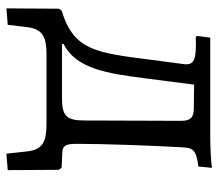

<svg xmlns="http://www.w3.org/2000/svg" viewBox="-60 -482 665 584"><g transform="rotate(90 272.0 -190.5)"><path d="M497 -38 490 -46 444 -48C424 -49 418 -58 418 -91C418 -171 423 -320 429 -420C431 -448 442 -456 487 -462L491 -503C466 -500 429 -498 391 -498H95L90 -459L92 -454C156 -456 176 -451 176 -425C176 -421 176 -418 175 -414L162 -315C141 -153 135 -83 13 -46L7 -38L6 122L56 118L63 59C69 10 95 0 148 0H356C409 0 436 10 441 59L448 122L498 118ZM347 -116C347 -58 332 -47 276 -47H115L114 -52C189 -89 204 -183 219 -302L238 -449L310 -448C338 -448 348 -438 348 -409Z"/></g></svg>

Font: Alegreya SC
Style: Regular
Weight: 400
Designer: Juan Pablo del Peral
Foundry: Huerta Tipografica
Version: Version 2.007;PS 002.007;hotconv 1.0.88;makeotf.lib2.5.64775